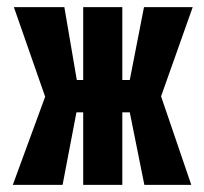

<svg xmlns="http://www.w3.org/2000/svg" viewBox="-20 -520 573 540"><path d="M522 -500H385L345 -295H324V-500H214V-295H196L161 -500H19L107 -248L16 0H156L195 -204H214V0H324V-204H345L386 0H518L433 -249Z"/></svg>

Font: Advent Pro
Style: Bold
Weight: 700
Designer: VivaRado, Andreas Kalpakidis
Foundry: VivaRado, Andreas Kalpakidis
Version: Version 3.000